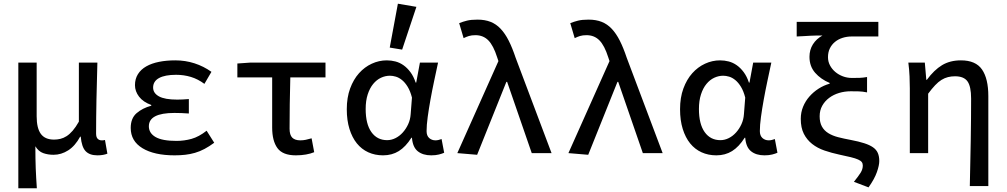

<svg xmlns="http://www.w3.org/2000/svg" viewBox="-20 -827 5440 1037"><path d="M79 190V-489H178V-199Q178 -135 200.5 -104Q223 -73 272 -73Q289 -73 306 -77Q323 -81 339.5 -91.5Q356 -102 372.5 -121Q389 -140 406 -170V-489H506Q505 -441 503.5 -390.5Q502 -340 501 -290Q500 -240 499.5 -193Q499 -146 499 -106Q499 -86 507.5 -77.5Q516 -69 529 -69Q533 -69 536.5 -69Q540 -69 547 -71L560 3Q550 7 536.5 9.5Q523 12 506 12Q464 12 442.5 -10.5Q421 -33 416 -89H413Q386 -39 348.5 -15Q311 9 269 9Q239 9 213.5 0Q188 -9 171 -37Q171 -1 171.5 28Q172 57 173 83Q174 109 175.5 134.5Q177 160 179 190Z M923 12Q813 12 749.5 -26.5Q686 -65 686 -136Q686 -188 717.5 -215.5Q749 -243 797 -256V-260Q753 -276 731 -305Q709 -334 709 -367Q709 -401 725 -426.5Q741 -452 770 -468.5Q799 -485 839 -493Q879 -501 927 -501Q981 -501 1030.5 -485Q1080 -469 1122 -439L1084 -374Q1049 -400 1011 -411.5Q973 -423 931 -423Q871 -423 839 -405.5Q807 -388 807 -354Q807 -324 838.5 -306.5Q870 -289 937 -289Q965 -289 1000 -292V-214Q958 -217 922 -217Q784 -217 784 -145Q784 -108 820 -87Q856 -66 933 -66Q975 -66 1014.5 -77Q1054 -88 1096 -121L1137 -56Q1110 -36 1084.5 -22.5Q1059 -9 1033 -1.5Q1007 6 980 9Q953 12 923 12Z M1578 12Q1507 12 1478.5 -27Q1450 -66 1450 -138V-409H1262V-484L1333 -489H1738V-409H1548Q1546 -335 1545 -265Q1544 -195 1544 -132Q1544 -98 1558.5 -83.5Q1573 -69 1602 -69Q1617 -69 1631.5 -72Q1646 -75 1663 -80L1677 -5Q1658 3 1632.5 7.5Q1607 12 1578 12Z M2049 12Q2005 12 1969 -4.5Q1933 -21 1907.5 -52.5Q1882 -84 1867.5 -130.5Q1853 -177 1853 -237Q1853 -300 1871 -349Q1889 -398 1919 -431.5Q1949 -465 1988 -483Q2027 -501 2069 -501Q2093 -501 2116 -495Q2139 -489 2159.5 -474.5Q2180 -460 2197 -437Q2214 -414 2225 -381H2228L2248 -489H2346Q2336 -442 2325 -390.5Q2314 -339 2305 -289Q2296 -239 2290 -195Q2284 -151 2284 -119Q2284 -94 2298 -81.5Q2312 -69 2332 -69Q2340 -69 2348.5 -71Q2357 -73 2365 -76L2379 -2Q2368 3 2350.5 7.5Q2333 12 2309 12Q2264 12 2236.5 -10Q2209 -32 2205 -83H2202Q2171 -34 2134 -11Q2097 12 2049 12ZM2071 -70Q2094 -70 2116 -81Q2138 -92 2155.5 -111.5Q2173 -131 2184.5 -156Q2196 -181 2198 -210L2205 -300Q2196 -335 2182 -358Q2168 -381 2151.5 -394.5Q2135 -408 2118 -413Q2101 -418 2086 -418Q2061 -418 2037.5 -407Q2014 -396 1995.5 -373.5Q1977 -351 1966 -317Q1955 -283 1955 -238Q1955 -157 1986 -113.5Q2017 -70 2071 -70ZM2152 -559 2085 -570 2129 -807 2229 -790Z M2557 9 2450 0 2672 -497 2665 -518Q2645 -581 2617.5 -609Q2590 -637 2548 -637Q2527 -637 2512.5 -632.5Q2498 -628 2484 -621L2460 -702Q2480 -710 2502 -715.5Q2524 -721 2559 -721Q2599 -721 2629.5 -709Q2660 -697 2684 -671.5Q2708 -646 2727.5 -607.5Q2747 -569 2765 -515L2959 0H2852L2719 -385H2715Z M3157 9 3050 0 3272 -497 3265 -518Q3245 -581 3217.5 -609Q3190 -637 3148 -637Q3127 -637 3112.5 -632.5Q3098 -628 3084 -621L3060 -702Q3080 -710 3102 -715.5Q3124 -721 3159 -721Q3199 -721 3229.5 -709Q3260 -697 3284 -671.5Q3308 -646 3327.5 -607.5Q3347 -569 3365 -515L3559 0H3452L3319 -385H3315Z M3849 12Q3805 12 3769 -4.5Q3733 -21 3707.5 -52.5Q3682 -84 3667.5 -130.5Q3653 -177 3653 -237Q3653 -300 3671 -349Q3689 -398 3719 -431.5Q3749 -465 3788 -483Q3827 -501 3869 -501Q3893 -501 3916 -495Q3939 -489 3959.5 -474.5Q3980 -460 3997 -437Q4014 -414 4025 -381H4028L4048 -489H4146Q4136 -442 4125 -390.5Q4114 -339 4105 -289Q4096 -239 4090 -195Q4084 -151 4084 -119Q4084 -94 4098 -81.5Q4112 -69 4132 -69Q4140 -69 4148.5 -71Q4157 -73 4165 -76L4179 -2Q4168 3 4150.5 7.5Q4133 12 4109 12Q4064 12 4036.5 -10Q4009 -32 4005 -83H4002Q3971 -34 3934 -11Q3897 12 3849 12ZM3871 -70Q3894 -70 3916 -81Q3938 -92 3955.5 -111.5Q3973 -131 3984.5 -156Q3996 -181 3998 -210L4005 -300Q3996 -335 3982 -358Q3968 -381 3951.5 -394.5Q3935 -408 3918 -413Q3901 -418 3886 -418Q3861 -418 3837.5 -407Q3814 -396 3795.5 -373.5Q3777 -351 3766 -317Q3755 -283 3755 -238Q3755 -157 3786 -113.5Q3817 -70 3871 -70Z M4671 185 4592 155Q4617 124 4628.5 105.5Q4640 87 4640 67Q4640 56 4634.5 48.5Q4629 41 4614.5 34.5Q4600 28 4575.5 22Q4551 16 4513 8Q4471 -1 4433 -14Q4395 -27 4366.5 -49.5Q4338 -72 4321.5 -104.5Q4305 -137 4305 -185Q4305 -220 4317.5 -250.5Q4330 -281 4351.5 -305.5Q4373 -330 4401 -348Q4429 -366 4461 -375V-379Q4413 -399 4382.5 -434Q4352 -469 4352 -520Q4352 -558 4370.5 -587.5Q4389 -617 4422 -635Q4403 -635 4387.5 -635Q4372 -635 4356.5 -634Q4341 -633 4323.5 -632Q4306 -631 4283 -630V-709H4724V-630H4581Q4554 -630 4530.5 -622.5Q4507 -615 4489.5 -600.5Q4472 -586 4462 -565.5Q4452 -545 4452 -518Q4452 -494 4463 -473.5Q4474 -453 4492 -438Q4510 -423 4533 -414.5Q4556 -406 4581 -406Q4605 -406 4622.5 -406.5Q4640 -407 4663 -411V-328Q4638 -333 4618 -333.5Q4598 -334 4575 -334Q4542 -334 4512 -325Q4482 -316 4458.5 -298.5Q4435 -281 4421 -256Q4407 -231 4407 -199Q4407 -166 4419 -144Q4431 -122 4453.5 -108Q4476 -94 4507 -86Q4538 -78 4576 -71Q4618 -63 4647.5 -53.5Q4677 -44 4695 -31.5Q4713 -19 4721 -1Q4729 17 4729 43Q4729 66 4716 103Q4703 140 4671 185Z M5218 178Q5219 119 5220.5 56.5Q5222 -6 5223 -67.5Q5224 -129 5224.5 -187Q5225 -245 5225 -295Q5225 -360 5205.5 -387.5Q5186 -415 5138 -415Q5118 -415 5100 -410.5Q5082 -406 5065 -395.5Q5048 -385 5030.5 -366.5Q5013 -348 4993 -321V0H4894V-350Q4894 -379 4892.5 -414.5Q4891 -450 4886 -489H4975L4983 -396H4986Q5025 -449 5068 -475Q5111 -501 5170 -501Q5250 -501 5284 -451.5Q5318 -402 5318 -308V178Z"/></svg>

Font: SauceCodePro Nerd Font Mono
Style: Regular
Weight: 500
Monospace: yes
Designer: Paul D. Hunt, Teo Tuominen
Foundry: Adobe Systems Incorporated
Version: Version 2.030;PS 1.000;hotconv 16.6.51;makeotf.lib2.5.65220;